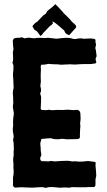

<svg xmlns="http://www.w3.org/2000/svg" viewBox="-20 -911 517 929"><path d="M447 -645 444 -666Q444 -670 443 -671Q440 -677 442 -684Q447 -695 442 -706V-714Q443 -722 435 -723Q432 -723 427 -724Q422 -725 419 -725Q415 -725 407 -724.5Q399 -724 395 -724Q388 -722 382 -724Q366 -727 350 -723Q339 -720 324 -726Q316 -728 300 -728Q291 -728 273 -726Q269 -726 259 -724H250Q244 -724 232 -726Q220 -728 214 -728H212Q204 -726 174 -728Q157 -728 148 -726Q143 -725 125 -728Q115 -730 107 -727Q99 -723 89 -730H83Q79 -728 62 -728Q53 -728 49 -725Q41 -720 42 -710Q42 -704 43 -692.5Q44 -681 45 -675Q45 -669 44 -666Q41 -660 43 -643Q44 -628 43 -615Q43 -614 41.5 -612.5Q40 -611 40 -610V-609Q44 -599 45 -594Q46 -578 43 -556Q42 -551 44 -531Q44 -517 46 -487L43 -472Q43 -470 42.5 -467Q42 -464 42 -462Q43 -455 43.5 -440.5Q44 -426 44 -419Q45 -415 43.5 -406.5Q42 -398 42 -395Q42 -390 44 -381Q46 -372 46 -369Q46 -368 46.5 -365Q47 -362 47 -361Q46 -354 44 -338Q44 -335 43.5 -329Q43 -323 43 -320Q45 -304 42 -291Q41 -280 44 -265Q48 -249 44 -238Q42 -235 44 -230Q44 -227 46 -219Q46 -197 47 -186Q47 -182 46 -180V-158Q46 -156 45 -152.5Q44 -149 44 -147V-140Q43 -133 44 -133Q46 -110 45 -103V-98Q48 -76 43 -52V-37V-21Q41 -13 46.5 -7Q52 -1 62 -4H64Q85 -6 106 -4Q111 -4 121 -3.5Q131 -3 136 -3Q147 -3 169 -5Q187 -7 196 -3Q198 -1 205 -3Q218 -7 232 -6Q236 -5 245 -5Q261 -3 267 -3H278Q280 -3 284 -3.5Q288 -4 291 -4Q294 -4 302 -3.5Q310 -3 314 -3H317Q326 -7 353 -5H382H395Q397 -5 402.5 -5.5Q408 -6 411 -6H425H427Q442 -3 442 -18Q442 -21 442 -25Q442 -29 442 -33.5Q442 -38 442 -40Q442 -46 443 -48Q447 -59 445 -75Q444 -80 444 -89Q444 -93 443 -100Q442 -107 442 -110Q442 -117 443 -121Q443 -128 436 -128Q431 -128 421 -130Q411 -132 406 -132Q400 -132 397 -131Q390 -131 376 -129H361Q353 -129 349 -130Q345 -132 336 -130Q325 -130 323 -131Q316 -133 301 -133Q292 -132 272 -132Q256 -130 248 -130Q245 -130 241 -130.5Q237 -131 235 -131Q228 -133 225 -132Q215 -129 196 -131H184Q180 -131 177 -135Q172 -142 177 -154Q180 -157 180 -162L177 -183V-193Q176 -196 176 -203Q176 -210 175 -214Q175 -222 177 -226Q179 -230 179 -234Q179 -239 184 -239Q188 -239 196 -240Q204 -241 210.5 -241.5Q217 -242 223 -242Q225 -243 228.5 -241.5Q232 -240 234 -240Q240 -238 242 -238Q246 -238 252 -237.5Q258 -237 262 -237Q266 -237 274 -239H289Q291 -239 295 -238Q299 -237 301 -237Q310 -237 327.5 -237.5Q345 -238 353 -238H356Q368 -240 367 -252Q366 -255 367 -271Q368 -287 368 -290Q370 -301 368 -310Q367 -315 369 -325Q370 -329 370 -337Q370 -341 369.5 -348.5Q369 -356 369 -360Q369 -370 362.5 -375.5Q356 -381 346 -379Q340 -377 312 -380H301Q281 -378 272 -379Q261 -380 238 -378Q233 -377 222 -379Q215 -381 211 -379Q207 -378 202 -378Q197 -378 191.5 -378.5Q186 -379 183 -379Q177 -380 177 -387Q177 -391 177.5 -397.5Q178 -404 178 -407Q178 -413 178.5 -425Q179 -437 179 -442Q179 -444 176 -453Q173 -459 176 -463Q180 -470 178 -482Q174 -494 176 -502Q179 -516 177 -533V-552Q179 -577 177 -590L178 -592Q178 -593 178 -594Q179 -599 185 -598Q195 -598 199 -599Q200 -599 215 -602Q217 -602 220.5 -601.5Q224 -601 225 -601Q231 -600 243 -600Q265 -600 272 -598Q273 -598 275 -598Q277 -598 279 -598Q281 -598 282 -598Q287 -599 297 -599H306Q315 -601 334 -599Q343 -598 361 -600Q368 -601 384 -601H413Q416 -601 423 -601.5Q430 -602 433 -603Q451 -603 444 -618Q440 -626 447 -637ZM137 -783Q141 -777 143 -773Q146 -766 151 -764Q159 -761 164 -753Q165 -750 176 -737H177L184 -744Q188 -751 198.5 -761Q209 -771 212 -775Q221 -786 230 -791Q231 -792 233 -794.5Q235 -797 236 -798V-800Q235 -802 235 -803L233 -807Q236 -807 237 -806Q251 -799 275 -777Q278 -775 284 -769Q291 -765 294 -756Q296 -750 302 -747Q305 -746 311 -742Q314 -740 317 -743Q331 -759 339 -768L345 -774Q351 -780 347 -788L338 -797Q329 -803 317 -819L298 -838Q288 -846 283 -854Q282 -856 271 -867Q268 -870 262.5 -876Q257 -882 254 -885Q250 -889 247 -891H246Q246 -889 244 -887Q237 -880 233 -877Q217 -864 214 -862Q207 -857 205 -851Q204 -845 195 -840Q192 -839 186 -833Q183 -830 175.5 -822Q168 -814 164 -810Q163 -808 161 -806.5Q159 -805 156 -803.5Q153 -802 152 -801L142 -791Q139 -788 137 -784Z"/></svg>

Font: Gutenberg Clean
Style: Regular
Weight: 400
Designer: Nicola Manzari, Bruno Pierini
Foundry: Unio | Creative Solutions
Version: Version 1.001;PS 001.001;hotconv 1.0.88;makeotf.lib2.5.64775